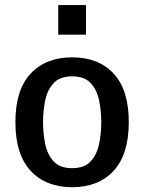

<svg xmlns="http://www.w3.org/2000/svg" viewBox="-20 -742 581 773"><path d="M270.5 11.7Q164.6 11.7 103.3 -54.4Q42 -120.6 42 -250Q42 -379.9 103.3 -445.6Q164.6 -511.2 270.5 -511.2Q376.5 -511.2 437.5 -445.6Q498.5 -379.9 498.5 -250Q498.5 -120.6 437.5 -54.4Q376.5 11.7 270.5 11.7ZM270.5 -64.9Q319.8 -64.9 345 -92.3Q370.1 -119.6 378.9 -162.1Q387.7 -204.6 387.7 -250Q387.7 -295.9 378.9 -338.1Q370.1 -380.4 345 -407.5Q319.8 -434.6 270.5 -434.6Q221.2 -434.6 196 -407.5Q170.9 -380.4 162.1 -338.1Q153.3 -295.9 153.3 -250Q153.3 -204.6 162.1 -162.1Q170.9 -119.6 196 -92.3Q221.2 -64.9 270.5 -64.9ZM214.4 -602.5V-721.7H326.2V-602.5Z"/></svg>

Font: Pontano Sans
Style: Bold
Weight: 700
Designer: Vernon Adams
Foundry: Vernon Adams
Version: Version 2.001